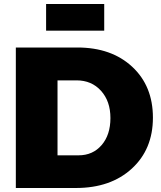

<svg xmlns="http://www.w3.org/2000/svg" viewBox="-20 -938 802 958"><path d="M500 -785H210V-918H500ZM59 -701H366Q536 -701 639.5 -605Q743 -509 743 -351Q743 -193 637.5 -96.5Q532 0 359 0H59ZM267 -537V-163H372Q443 -163 487 -214Q531 -265 531 -349Q531 -433 484 -485Q437 -537 362 -537Z"/></svg>

Font: Montserrat Extra Bold
Style: Regular
Weight: 800
Designer: Julieta Ulanovsky
Foundry: Julieta Ulanovsky
Version: Version 3.001;PS 003.001;hotconv 1.0.70;makeotf.lib2.5.58329